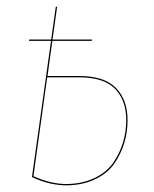

<svg xmlns="http://www.w3.org/2000/svg" viewBox="-20 -537 453 566"><path d="M212.4 -313Q287.6 -313 321.8 -277.8Q356 -242.7 356 -183.1Q356 -148.4 346.7 -116.7Q337.4 -85 318.1 -56.4Q298.8 -27.8 263.4 -10Q228 7.8 181.2 9.3Q128.9 10.7 74.2 -15.1L130.4 -416.5H65.4L65.9 -420.4H130.9L144.5 -517.1H148.4L134.8 -420.4H251.5L250 -416.5H134.3L120.1 -313ZM181.2 5.4Q227.1 3.9 261.7 -13.7Q296.4 -31.2 315.2 -59.3Q334 -87.4 343 -118.4Q352.1 -149.4 352.1 -183.1Q352.1 -241.2 319.1 -275.1Q286.1 -309.1 212.4 -309.1H119.1L78.6 -17.6Q132.3 6.8 181.2 5.4Z"/></svg>

Font: Fira Sans Compressed Four
Style: Italic
Weight: 100
Width: 3
Italic angle: -8°
Designer: Carrois Corporate & Edenspiekermann AG
Foundry: Carrois Corporate GbR & Edenspiekermann AG
Version: Version 4.203;PS 004.203;hotconv 1.0.88;makeotf.lib2.5.64775